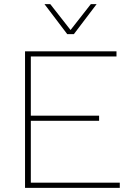

<svg xmlns="http://www.w3.org/2000/svg" viewBox="-20 -908 633 928"><path d="M559 -25V0H113H101V-660H129H543V-635H129V-349H459V-324H129V-25ZM337 -743H305L195 -888H223L321 -763L419 -888H447Z"/></svg>

Font: Work Sans ExtraLight
Style: Regular
Weight: 280
Designer: Wei Huang
Foundry: Wei Huang
Version: Version 1.500